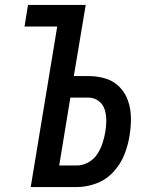

<svg xmlns="http://www.w3.org/2000/svg" viewBox="-20 -755 616 775"><path d="M104 0H290Q329 0 368.5 -14.5Q408 -29 437.5 -61Q467 -93 482 -131Q497 -169 503 -208Q509 -244 508.5 -279.5Q508 -315 497 -347.5Q486 -380 462.5 -404Q439 -428 406 -438Q373 -448 337 -448H278L326 -735H93L79 -648H211ZM219 -87 264 -361H337Q360 -361 378 -347.5Q396 -334 402.5 -313Q409 -292 409 -268.5Q409 -245 405 -222Q401 -199 393.5 -176Q386 -153 372 -132Q358 -111 335.5 -99Q313 -87 290 -87Z"/></svg>

Font: Iosevka Sparkle Medium Oblique
Style: Regular
Weight: 500
Italic angle: -9°
Designer: Belleve Invis
Foundry: Belleve Invis
Version: Version 4.5.0; ttfautohint (v1.8.3)